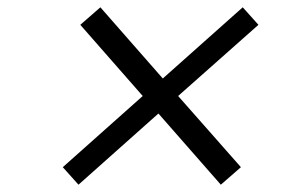

<svg xmlns="http://www.w3.org/2000/svg" viewBox="-20 -573 776 526"><path d="M688 -505 468 -310 640 -115 585 -67 414 -262 195 -67 152 -115 371 -310 200 -505 255 -553 426 -358 645 -553Z"/></svg>

Font: Orkney
Style: Italic
Weight: 400
Italic angle: -7°
Designer: Samuel Oakes and Alfredo Marco Pradil
Foundry: Alfredo Marco Pradil
Version: 1.0; ttfautohint (v1.5)